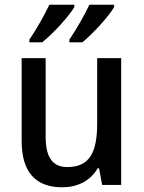

<svg xmlns="http://www.w3.org/2000/svg" viewBox="-20 -786 611 816"><path d="M465 -756V-766H360C342 -727 304 -660 275 -618V-606H330C374 -642 444 -718 465 -756ZM296 -756V-766H190C171 -726 135 -661 105 -618V-606H159C207 -644 274 -718 296 -756ZM495 -539H393V-263C393 -141 363 -76 266 -76C203 -76 174 -118 174 -205V-539H72V-187C72 -56 130 10 245 10C307 10 364 -16 395 -71H401L414 0H495Z"/></svg>

Font: Noto Sans Arabic SemCond Med
Style: Regular
Weight: 500
Width: 4
Designer: Monotype Design Team, Nadine Chahine, Nizar Qandah and Khaled Hosny
Foundry: Monotype Imaging Inc.
Version: Version 2.012